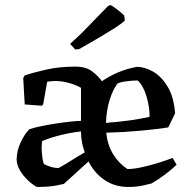

<svg xmlns="http://www.w3.org/2000/svg" viewBox="-20 -729 754 761"><path d="M126 12Q109 3 91 -14Q73 -31 60 -52Q47 -73 46 -96Q46 -131 62.5 -166Q79 -201 97 -217Q118 -224 148 -230Q178 -236 209 -240.5Q240 -245 265 -247.5Q290 -250 301 -250V-381Q282 -392 254 -400Q226 -408 198 -408Q190 -408 182 -407Q174 -406 167 -405L151 -315L146 -310L78 -315L72 -420L78 -430Q110 -441 162.5 -453Q215 -465 279 -465Q321 -465 346 -445.5Q371 -426 384 -407Q414 -428 449 -442.5Q484 -457 522 -464Q554 -464 587 -445Q620 -426 644.5 -385.5Q669 -345 674 -280L647 -224Q603 -217 538 -211Q473 -205 401 -203Q406 -155 428 -118.5Q450 -82 485 -59Q510 -59 543.5 -66.5Q577 -74 609 -84Q641 -94 664 -103L680 -76Q660 -57 635 -38Q610 -19 581 -2Q576 -1 550 5.5Q524 12 489 12Q435 12 394.5 -15.5Q354 -43 331 -89Q307 -68 282 -44.5Q257 -21 233 0Q231 1 202 6.5Q173 12 126 12ZM400 -242Q453 -246 495.5 -252Q538 -258 573 -266Q573 -306 560.5 -347.5Q548 -389 526 -410Q506 -410 482 -407Q458 -404 446 -398Q428 -375 415 -334.5Q402 -294 400 -242ZM212 -63Q238 -77 264.5 -94Q291 -111 316 -125Q309 -144 305 -164.5Q301 -185 301 -208Q264 -204 224 -194.5Q184 -185 147 -170Q146 -162 145.5 -155Q145 -148 145 -141Q146 -120 148 -104.5Q150 -89 154 -79Q160 -75 177.5 -69Q195 -63 212 -63ZM278 -533 258 -555 302 -596 408 -705 417 -709Q422 -708 439 -695.5Q456 -683 472 -668L475 -649Q471 -641 428 -613.5Q385 -586 293 -534Z"/></svg>

Font: Labrada Medium
Style: Regular
Weight: 500
Designer: Mercedes Jáuregui
Foundry: Omnibus-Type Team
Version: Version 1.000; ttfautohint (v1.8.4.7-5d5b)